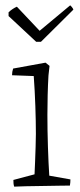

<svg xmlns="http://www.w3.org/2000/svg" viewBox="-20 -693 299 717"><path d="M33 4Q31 -2 30.5 -8Q30 -14 30 -21L109 -42Q110 -61 111 -88.5Q112 -116 113 -144.5Q114 -173 114 -193Q114 -239 112 -296.5Q110 -354 106 -409L25 -412Q25 -425 29 -437L150 -459L165 -447L161 -411Q159 -377 158 -337.5Q157 -298 157 -264Q157 -207 159 -145Q161 -83 164 -37L243 -23Q243 -18 242.5 -11.5Q242 -5 241 0Q228 0 200 0.5Q172 1 139 1.5Q106 2 77 2.5Q48 3 33 4ZM115 -537 12 -633V-647Q19 -654 27.5 -659.5Q36 -665 43 -668L128 -578L242 -673Q244 -672 248.5 -666.5Q253 -661 254 -657L133 -537Z"/></svg>

Font: Labrada Light
Style: Regular
Weight: 300
Designer: Mercedes Jáuregui
Foundry: Omnibus-Type Team
Version: Version 1.000; ttfautohint (v1.8.4.7-5d5b)